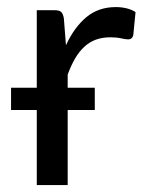

<svg xmlns="http://www.w3.org/2000/svg" viewBox="-20 -536 420 556"><path d="M171 -405Q195 -457 230 -486.2Q265 -515.5 315.5 -515.5Q331.5 -515.5 346.2 -512Q361 -508.5 372.5 -501L366 -434.5Q363 -422 351 -422Q344 -422 330.5 -425Q317 -428 300 -428Q276 -428 257.2 -421Q238.5 -414 223.8 -400.2Q209 -386.5 197.2 -366.2Q185.5 -346 176 -320V-282H254.5V-217.5H176V0H86.5V-217.5H12V-282H86.5V-506.5H137.5Q152 -506.5 157.5 -501Q163 -495.5 165 -482Z"/></svg>

Font: Lato-Regular
Style: Regular
Weight: 400
Designer: Lukasz Dziedzic with Adam Twardoch and Botio Nikoltchev
Foundry: tyPoland Lukasz Dziedzic
Version: Version 2.015; 2015-08-06; http://www.latofonts.com/